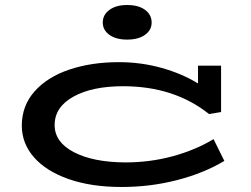

<svg xmlns="http://www.w3.org/2000/svg" viewBox="-20 -733 1002 766"><path d="M875 -91Q793 -42 686.5 -14.5Q580 13 465 13Q344 13 254 -18.5Q164 -50 115.5 -105.5Q67 -161 67 -232Q67 -311 118 -368.5Q169 -426 257 -455.5Q345 -485 454 -485Q543 -485 625 -462Q707 -439 770 -400V-471H862V-286L814 -278Q675 -389 471 -389Q348 -389 273 -347.5Q198 -306 198 -234Q198 -166 274.5 -126Q351 -86 479 -85Q578 -85 668.5 -109.5Q759 -134 832 -178ZM390 -643Q390 -674 416.5 -693.5Q443 -713 487 -713Q533 -713 559 -693.5Q585 -674 585 -643Q585 -613 558.5 -594Q532 -575 487 -575Q443 -575 416.5 -594Q390 -613 390 -643Z"/></svg>

Font: BioRhyme Expanded
Style: Bold
Weight: 700
Width: 7
Designer: Aoife Mooney
Foundry: Aoife Mooney Type
Version: Version 1.000